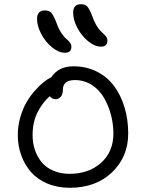

<svg xmlns="http://www.w3.org/2000/svg" viewBox="-20 -932 689 906"><path d="M457 -711.9Q426.8 -711.9 395.5 -737.8Q364.3 -763.7 344.7 -801Q325.2 -838.4 325.2 -872.1Q325.2 -912.1 361.8 -912.1Q381.3 -912.1 391.6 -901.4Q401.9 -890.6 416 -854Q423.8 -831.1 434.3 -813.5Q444.8 -795.9 453.6 -786.9Q462.4 -777.8 470.2 -770.8Q478 -763.7 482.4 -756.8Q486.8 -750 486.8 -741.2Q486.8 -711.9 457 -711.9ZM287.1 -683.1Q256.8 -683.1 225.6 -708.7Q194.3 -734.4 174.6 -771.7Q154.8 -809.1 154.8 -842.8Q154.8 -882.8 191.9 -882.8Q211.4 -882.8 221.7 -872.1Q231.9 -861.3 246.1 -825.2Q255.9 -796.9 269.3 -776.9Q282.7 -756.8 292.7 -748.8Q302.7 -740.7 309.8 -731.7Q316.9 -722.7 316.9 -711.9Q316.9 -683.1 287.1 -683.1ZM309.1 -45.9Q251 -45.9 203.6 -65.9Q156.2 -85.9 126.2 -120.4Q96.2 -154.8 80.1 -199.5Q64 -244.1 64 -293.9Q64 -337.9 75.9 -379.2Q87.9 -420.4 105.5 -450.2Q123 -480 145.5 -505.1Q168 -530.3 187 -545.2Q206.1 -560.1 222.2 -567.9Q256.8 -619.1 326.2 -619.1Q387.7 -619.1 437.3 -594Q486.8 -568.8 518.8 -525.4Q550.8 -481.9 567.9 -424.8Q585 -367.7 585 -301.8Q585 -192.4 508.8 -119.1Q432.6 -45.9 309.1 -45.9ZM133.8 -293.9Q133.8 -257.3 144.5 -225.1Q155.3 -192.9 176 -167.2Q196.8 -141.6 231.2 -126.7Q265.6 -111.8 309.1 -111.8Q398.9 -111.8 457 -163.8Q515.1 -215.8 515.1 -301.8Q515.1 -347.2 503.4 -390.9Q491.7 -434.6 470 -471.7Q448.2 -508.8 412.6 -531.5Q377 -554.2 333 -554.2Q276.9 -554.2 276.9 -508.8Q276.9 -487.3 266.8 -475.6Q256.8 -463.9 242.2 -463.9Q226.1 -463.9 214.8 -478Q180.7 -448.2 157.2 -402.1Q133.8 -356 133.8 -293.9Z"/></svg>

Font: Shantell Sans Irregular
Style: Regular
Weight: 300
Designer: Stephen Nixon, Anya Danilova, Shantell Martin
Foundry: Arrow Type
Version: Version 1.006;[9816181b4]